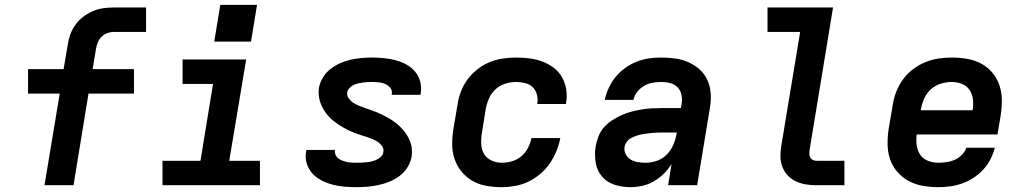

<svg xmlns="http://www.w3.org/2000/svg" viewBox="-20 -766 4240 794"><path d="M164 0 227 -379H96V-480H243L260 -580Q263 -602 270.5 -623Q278 -644 291.5 -663Q305 -682 324 -696.5Q343 -711 364 -720Q385 -729 407 -732Q429 -735 450 -735H584V-634H450Q437 -634 423.5 -629Q410 -624 400 -614Q390 -604 384.5 -590.5Q379 -577 377 -564L363 -480H534V-379H346L284 0Z M652 0V-101H809L861 -419H735V-520H998L928 -101H1055V0ZM1018 -594H866L891 -746H1043Z M1455 8Q1430 8 1404.5 6Q1379 4 1355 -2.5Q1331 -9 1309.5 -20Q1288 -31 1272 -48.5Q1256 -66 1248.5 -90Q1241 -114 1246 -139Q1246 -141 1246.5 -142.5Q1247 -144 1247 -146H1366Q1366 -145 1365.5 -145Q1365 -145 1365 -144Q1364 -134 1368 -125Q1372 -116 1379.5 -110.5Q1387 -105 1396.5 -101.5Q1406 -98 1415.5 -96Q1425 -94 1435 -93.5Q1445 -93 1455 -93Q1466 -93 1476 -93.5Q1486 -94 1496.5 -95Q1507 -96 1517 -98.5Q1527 -101 1537 -105.5Q1547 -110 1555.5 -118Q1564 -126 1565 -136Q1568 -150 1560.5 -161Q1553 -172 1542.5 -179Q1532 -186 1520 -191Q1508 -196 1495.5 -200Q1483 -204 1470.5 -208Q1458 -212 1446 -216.5Q1434 -221 1422.5 -226.5Q1411 -232 1400 -238.5Q1389 -245 1378.5 -252Q1368 -259 1358 -267Q1348 -275 1339.5 -284.5Q1331 -294 1324 -304Q1317 -314 1311.5 -325.5Q1306 -337 1302.5 -349.5Q1299 -362 1298 -375.5Q1297 -389 1299 -403Q1303 -425 1315.5 -445.5Q1328 -466 1346.5 -480.5Q1365 -495 1386.5 -504.5Q1408 -514 1430 -519Q1452 -524 1474 -526Q1496 -528 1518 -528Q1543 -528 1568 -525.5Q1593 -523 1616 -517Q1639 -511 1660 -499.5Q1681 -488 1696 -470.5Q1711 -453 1717.5 -429.5Q1724 -406 1720 -381Q1720 -379 1719.5 -377.5Q1719 -376 1719 -374H1600Q1600 -375 1600 -375.5Q1600 -376 1600 -376Q1603 -391 1594.5 -402Q1586 -413 1573.5 -418.5Q1561 -424 1547 -425.5Q1533 -427 1518 -427Q1509 -427 1499.5 -426.5Q1490 -426 1480 -424.5Q1470 -423 1460.5 -421Q1451 -419 1442 -414.5Q1433 -410 1425.5 -402Q1418 -394 1416 -385Q1414 -371 1421.5 -360Q1429 -349 1439.5 -342Q1450 -335 1462 -330Q1474 -325 1486 -320.5Q1498 -316 1510.5 -312Q1523 -308 1535 -303Q1547 -298 1558.5 -292.5Q1570 -287 1581 -281Q1592 -275 1602.5 -268Q1613 -261 1622.5 -253Q1632 -245 1641 -235.5Q1650 -226 1657 -216Q1664 -206 1670 -194.5Q1676 -183 1679.5 -170.5Q1683 -158 1683.5 -144.5Q1684 -131 1682 -117Q1678 -95 1665 -74Q1652 -53 1632.5 -38.5Q1613 -24 1591 -15Q1569 -6 1546 -1Q1523 4 1500.5 6Q1478 8 1455 8Z M2055 8Q2022 8 1991 2.5Q1960 -3 1934 -18Q1908 -33 1889 -56Q1870 -79 1860 -108Q1850 -137 1850 -169Q1850 -201 1855 -233L1872 -333Q1876 -360 1886 -387Q1896 -414 1913.5 -437.5Q1931 -461 1954.5 -479.5Q1978 -498 2005 -509Q2032 -520 2059.5 -524Q2087 -528 2114 -528Q2143 -528 2170.5 -524.5Q2198 -521 2223 -511.5Q2248 -502 2269.5 -486Q2291 -470 2304 -447Q2317 -424 2321.5 -396.5Q2326 -369 2321 -341Q2321 -340 2320.5 -338.5Q2320 -337 2320 -336H2202Q2202 -337 2202 -337.5Q2202 -338 2202 -338Q2205 -358 2200 -376Q2195 -394 2182.5 -406Q2170 -418 2151.5 -422.5Q2133 -427 2114 -427Q2092 -427 2069.5 -420Q2047 -413 2029.5 -397Q2012 -381 2002.5 -359.5Q1993 -338 1989 -317L1973 -217Q1969 -194 1970 -171Q1971 -148 1981.5 -130Q1992 -112 2012 -102.5Q2032 -93 2055 -93Q2076 -93 2097 -99Q2118 -105 2135.5 -119.5Q2153 -134 2163.5 -154.5Q2174 -175 2178 -195H2297Q2292 -168 2281 -141Q2270 -114 2253.5 -90Q2237 -66 2214 -46.5Q2191 -27 2164.5 -14.5Q2138 -2 2110 3Q2082 8 2055 8Z M2587 8Q2553 8 2521.5 -2Q2490 -12 2469.5 -36Q2449 -60 2443.5 -93Q2438 -126 2443 -160Q2447 -181 2455 -202Q2463 -223 2477.5 -239.5Q2492 -256 2511.5 -268.5Q2531 -281 2551 -290Q2571 -299 2592 -304.5Q2613 -310 2634.5 -313.5Q2656 -317 2677 -318Q2698 -319 2718 -319H2796L2799 -338Q2802 -356 2798 -374.5Q2794 -393 2781.5 -405.5Q2769 -418 2751.5 -422.5Q2734 -427 2715 -427Q2697 -427 2679 -424Q2661 -421 2644.5 -411.5Q2628 -402 2615.5 -386.5Q2603 -371 2600 -353H2481Q2486 -378 2497.5 -402.5Q2509 -427 2526 -448Q2543 -469 2565.5 -485Q2588 -501 2613 -511Q2638 -521 2663.5 -524.5Q2689 -528 2714 -528Q2744 -528 2773 -524Q2802 -520 2827.5 -508.5Q2853 -497 2873.5 -478.5Q2894 -460 2905.5 -434.5Q2917 -409 2919 -380Q2921 -351 2916 -321L2863 0H2743L2757 -88Q2744 -66 2725 -47.5Q2706 -29 2683.5 -16Q2661 -3 2636 2.5Q2611 8 2587 8ZM2650 -93Q2673 -93 2696.5 -101Q2720 -109 2737.5 -127Q2755 -145 2764.5 -167.5Q2774 -190 2778 -213L2779 -218H2718Q2708 -218 2697 -217.5Q2686 -217 2675 -216Q2664 -215 2653 -213.5Q2642 -212 2631.5 -210Q2621 -208 2610 -204Q2599 -200 2589 -194.5Q2579 -189 2572 -179.5Q2565 -170 2563 -159Q2560 -143 2567.5 -128.5Q2575 -114 2588.5 -106Q2602 -98 2618 -95.5Q2634 -93 2650 -93Z M3357 0Q3334 0 3312.5 -3.5Q3291 -7 3271.5 -16Q3252 -25 3237.5 -40.5Q3223 -56 3215.5 -76Q3208 -96 3207.5 -118Q3207 -140 3211 -163L3289 -634H3154V-735H3425L3328 -146Q3327 -138 3327 -130Q3327 -122 3330.5 -115Q3334 -108 3341.5 -104.5Q3349 -101 3357 -101H3472V0Z M3861 8Q3828 8 3796.5 2.5Q3765 -3 3738 -17.5Q3711 -32 3691 -55Q3671 -78 3661 -107Q3651 -136 3650.5 -168Q3650 -200 3655 -233L3672 -333Q3676 -360 3686.5 -387Q3697 -414 3714.5 -438Q3732 -462 3756 -480Q3780 -498 3807 -509Q3834 -520 3861.5 -524Q3889 -528 3917 -528Q3949 -528 3980.5 -522.5Q4012 -517 4038.5 -502.5Q4065 -488 4084.5 -464.5Q4104 -441 4113.5 -412Q4123 -383 4123 -351Q4123 -319 4118 -287L4105 -210H3771Q3768 -187 3771 -165Q3774 -143 3785.5 -126Q3797 -109 3817.5 -101Q3838 -93 3861 -93Q3877 -93 3894.5 -95.5Q3912 -98 3928 -105Q3944 -112 3957.5 -125.5Q3971 -139 3976 -155H4094Q4088 -131 4076 -107.5Q4064 -84 4046 -64.5Q4028 -45 4005.5 -30.5Q3983 -16 3959 -7.5Q3935 1 3910 4.5Q3885 8 3861 8ZM3788 -310H4002Q4006 -333 4003.5 -355Q4001 -377 3989.5 -394Q3978 -411 3958 -419Q3938 -427 3916 -427Q3894 -427 3871 -420Q3848 -413 3830.5 -397.5Q3813 -382 3803 -360.5Q3793 -339 3789 -317Z"/></svg>

Font: Iosevka SS04 Extended Oblique
Style: Bold
Weight: 700
Width: 7
Italic angle: -9°
Monospace: yes
Designer: Belleve Invis
Foundry: Belleve Invis
Version: Version 19.0.0; ttfautohint (v1.8.4)